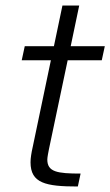

<svg xmlns="http://www.w3.org/2000/svg" viewBox="-20 -678 401 698"><path d="M263 0 273 -47C188 -47 152 -53 152 -98C152 -106 156 -126 158 -136L226 -459H350L361 -510H237L268 -658H207L176 -510H70L59 -459H165L99 -144C94 -122 91 -103 91 -88C91 -12 146 0 263 0Z"/></svg>

Font: Saira UNSAM Light Italic
Style: Regular
Weight: 300
Italic angle: -12°
Designer: Hector Gatti with collaboration of the Omnibus-Type team
Foundry: Omnibus-Type
Version: Version 0.072;PS 000.072;hotconv 1.0.88;makeotf.lib2.5.64775